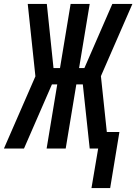

<svg xmlns="http://www.w3.org/2000/svg" viewBox="-42 -755 693 976"><path d="M423 201 457 0H414L379 -326H346L292 0H195L249 -326H222L80 0H-22L138 -367L99 -735H196L230 -409H263L317 -735H414L360 -409H387L529 -735H631L471 -368L501 -84H565L518 201Z"/></svg>

Font: Iosevka SS04 Md Ex Obl
Style: Regular
Weight: 500
Width: 7
Italic angle: -9°
Monospace: yes
Designer: Belleve Invis
Foundry: Belleve Invis
Version: Version 19.0.0; ttfautohint (v1.8.4)